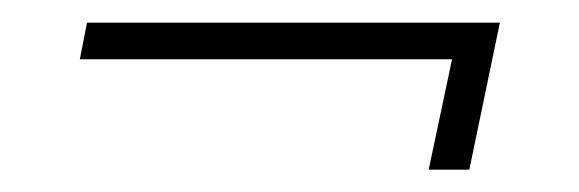

<svg xmlns="http://www.w3.org/2000/svg" viewBox="-20 -386 516 171"><path d="M398 -234.9 425.2 -365.8H57.5L51.1 -333.2H382.6L361.8 -234.9Z"/></svg>

Font: Emberly Black
Style: Italic
Weight: 900
Italic angle: -12°
Designer: Rajesh Rajput
Foundry: Rajesh Rajput
Version: Version 1.000